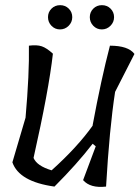

<svg xmlns="http://www.w3.org/2000/svg" viewBox="-20 -723 541 744"><path d="M339 -236V-238Q372 -416 406 -546Q477 -546 501 -514L426 -367Q404 -224 391 0Q330 7 302 -25L351 -156L339 -166Q279 -88 191 0Q54 -19 28 -94L79 -267Q94 -437 92 -546Q123 -550 142 -543.5Q161 -537 185 -515Q169 -373 110 -111Q123 -80 180 -63Q280 -153 339 -236ZM260 -656.5Q260 -637 246 -623Q232 -609 212.5 -609Q193 -609 179.5 -623Q166 -637 166 -656.5Q166 -676 179.5 -689.5Q193 -703 213 -703Q233 -703 246.5 -689.5Q260 -676 260 -656.5ZM422 -656.5Q422 -637 408 -623Q394 -609 374.5 -609Q355 -609 341.5 -623Q328 -637 328 -656.5Q328 -676 341.5 -689.5Q355 -703 375 -703Q395 -703 408.5 -689.5Q422 -676 422 -656.5Z"/></svg>

Font: Tillana
Style: Regular
Weight: 400
Designer: Lipi Raval (Devanagari, Latin), Jonny Pinhorn (Latin)
Foundry: Indian Type Foundry
Version: Version 2.003;PS 1.0;hotconv 1.0.79;makeotf.lib2.5.61930; tt